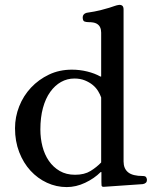

<svg xmlns="http://www.w3.org/2000/svg" viewBox="-20 -748 620 780"><path d="M391 -352Q387 -364 378.5 -378Q370 -392 356.5 -403Q343 -414 324.5 -421.5Q306 -429 282 -429Q253 -429 228 -415Q203 -401 184 -374.5Q165 -348 154.5 -309.5Q144 -271 144 -222Q144 -186 152.5 -153Q161 -120 178.5 -94.5Q196 -69 222.5 -53.5Q249 -38 285 -38Q323 -38 348 -53.5Q373 -69 391 -88ZM482 -92Q482 -63 500.5 -48Q519 -33 560 -33Q571 -33 574 -27.5Q577 -22 577 -17Q577 -3 560 0L401 11Q393 11 392.5 5Q392 -1 392 -9V-49H389Q363 -23 326 -5.5Q289 12 251 12Q209 12 171 -5.5Q133 -23 104 -54.5Q75 -86 58 -130Q41 -174 41 -227Q41 -273 58 -316Q75 -359 106 -392Q137 -425 179 -445Q221 -465 272 -465Q304 -465 334.5 -457.5Q365 -450 388 -437H391V-590Q391 -603 391 -615.5Q391 -628 386.5 -637.5Q382 -647 371.5 -652.5Q361 -658 340 -658Q331 -658 323.5 -660.5Q316 -663 316 -678Q316 -684 320 -689Q324 -694 332 -696Q366 -701 388 -706.5Q410 -712 424 -716.5Q438 -721 446.5 -724Q455 -727 463 -728Q471 -729 476.5 -725Q482 -721 482 -709Z"/></svg>

Font: Alice
Style: Regular
Weight: 400
Designer: Cyreal (www.cyreal.org)
Foundry: Cyreal (www.cyreal.org)
Version: Version 1.010